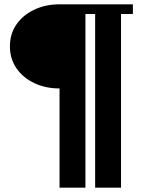

<svg xmlns="http://www.w3.org/2000/svg" viewBox="-20 -680 674 890"><path d="M256 190V-270Q191 -270 138.5 -295Q86 -320 56 -364Q26 -408 26 -465Q26 -523 56 -566.5Q86 -610 138.5 -635Q191 -660 256 -660H596V-615H541V190H421V-615H376V190Z"/></svg>

Font: El Messiri
Style: Bold
Weight: 700
Designer: Mohamed Gaber
Foundry: Kief Type Foundry
Version: Version 2.020; ttfautohint (v1.8.3)